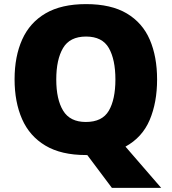

<svg xmlns="http://www.w3.org/2000/svg" viewBox="-20 -745 837 935"><path d="M745 -358Q745 -246 709 -161Q673 -76 591 -31L765 170H525L405 10H398Q278 10 201 -36Q124 -82 87.5 -165Q51 -248 51 -359Q51 -470 88 -552.5Q125 -635 202 -680Q279 -725 399 -725Q521 -725 597.5 -679.5Q674 -634 709.5 -551.5Q745 -469 745 -358ZM254 -358Q254 -261 287.5 -206Q321 -151 398 -151Q478 -151 510 -206Q542 -261 542 -358Q542 -455 510 -511Q478 -567 399 -567Q320 -567 287 -511Q254 -455 254 -358Z"/></svg>

Font: Noto Sans Arabic Blk
Style: Regular
Weight: 900
Designer: Monotype Design Team, Nadine Chahine, Nizar Qandah and Khaled Hosny
Foundry: Monotype Imaging Inc.
Version: Version 2.012; ttfautohint (v1.8.4.7-5d5b)